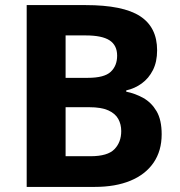

<svg xmlns="http://www.w3.org/2000/svg" viewBox="-20 -734 705 754"><path d="M316.3 -714Q463.1 -714 530 -670.5Q597 -627.1 597 -536.4Q597 -491.3 580.6 -458.8Q564.2 -426.3 536.7 -406.4Q509.3 -386.4 475.7 -379V-374Q510.9 -367 542.8 -349.2Q574.7 -331.4 594.8 -297.4Q614.9 -263.3 614.9 -206.7Q614.9 -141.7 583.1 -95.2Q551.3 -48.8 492.4 -24.4Q433.5 0 352.3 0H84.8V-714ZM324.5 -428.3Q389.6 -428.3 414.8 -452Q440 -475.7 440 -515.4Q440 -556.1 410.4 -575.5Q380.7 -594.9 316.6 -594.9H237.6V-428.3ZM237.6 -313V-120.5H335.3Q402.8 -120.5 429.4 -148.1Q456.1 -175.6 456.1 -219.2Q456.1 -245.6 444.5 -266.8Q432.8 -288.1 405.3 -300.6Q377.8 -313 330.1 -313Z"/></svg>

Font: Noto Sans Meetei Mayek
Style: Regular
Weight: 400
Designer: Monotype Design Team and Neelakash Kshetrimayum
Foundry: Monotype Imaging Inc.
Version: Version 2.002